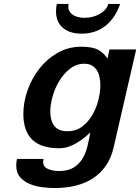

<svg xmlns="http://www.w3.org/2000/svg" viewBox="-20 -750 708 970"><path d="M98 -174Q98 -234 119.5 -294.5Q141 -355 179.5 -404Q218 -453 272 -483.5Q326 -514 390 -514Q449 -514 477.5 -497.5Q506 -481 523 -454L533 -500H668L554 -5Q542 48 515 87Q488 126 449.5 151Q411 176 362 188Q313 200 256 200Q229 200 195 196Q161 192 131.5 180Q102 168 82 145.5Q62 123 62 86Q62 76 63 68.5Q64 61 66 53H200Q198 61 198 67Q198 93 222 103.5Q246 114 278 114Q323 114 351 97Q379 80 396 52.5Q413 25 421.5 -10Q430 -45 436 -81Q423 -68 405.5 -54Q388 -40 368 -28Q348 -16 325.5 -8.5Q303 -1 279 -1Q187 -1 142.5 -45Q98 -89 98 -174ZM234 -186Q234 -141 254.5 -114Q275 -87 321 -87Q364 -87 395 -110.5Q426 -134 446.5 -169Q467 -204 477 -245Q487 -286 487 -320Q487 -341 483 -360.5Q479 -380 469.5 -395Q460 -410 444.5 -419Q429 -428 406 -428Q366 -428 334 -403Q302 -378 279.5 -341Q257 -304 245.5 -262Q234 -220 234 -186ZM327 -730Q325 -726 325 -716Q325 -691 347.5 -675.5Q370 -660 407 -660Q450 -660 484.5 -680Q519 -700 527 -730H587Q561 -656 511 -618Q461 -580 393 -580Q331 -580 297 -610Q263 -640 263 -692Q263 -703 264 -712Q265 -721 267 -730Z"/></svg>

Font: Perun
Style: Bold Italic
Weight: 700
Italic angle: -12°
Foundry: Copyright (c) Stefan Peev, Context Ltd, 2016
Version: Version 1.027